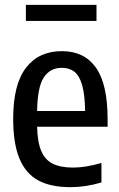

<svg xmlns="http://www.w3.org/2000/svg" viewBox="-20 -764 494 794"><path d="M425 -240H133.5Q135 -176 150.8 -139.2Q166.5 -102.5 198.5 -86.8Q230.5 -71 282.5 -71Q333.5 -71 399.5 -90V-9.5Q334 10 271.5 10Q189.5 10 137.8 -18.2Q86 -46.5 60.2 -108.8Q34.5 -171 34.5 -273Q34.5 -415 87.5 -483.8Q140.5 -552.5 236 -552.5Q328.5 -552.5 376.8 -484.2Q425 -416 425 -271ZM133.5 -305H332Q331 -373.5 319.5 -412.8Q308 -452 287.2 -467.8Q266.5 -483.5 235.5 -483.5Q187.5 -483.5 161.2 -444Q135 -404.5 133.5 -305ZM87 -677.5V-744H379V-677.5Z"/></svg>

Font: Encode Sans Condensed Medium
Style: Regular
Weight: 500
Width: 3
Designer: Multiple Designers
Foundry: Impallari Type
Version: Version 2.000